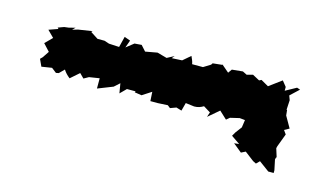

<svg xmlns="http://www.w3.org/2000/svg" viewBox="-37 -429 589 343"><g transform="rotate(15 257.5 -258.0)"><path d="M285 -339 271 -327 252 -326 256 -331 243 -324 225 -329 203 -325 194 -335 181 -334 167 -323 172 -337 161 -341 156 -321 137 -322 128 -325H115L101 -334L103 -336L77 -332L67 -329L72 -334L60 -331L52 -330L41 -326L43 -324L26 -318L38 -306L25 -293L37 -280L29 -268L25 -264L31 -251L50 -254L59 -247L64 -248L73 -257C76 -252 80 -248 85 -244L101 -258L109 -250L118 -255L137 -258V-239L165 -250L175 -259L178 -241L189 -252H205L204 -250L217 -248L234 -259L235 -242H249L267 -243L272 -239L283 -243L293 -240L297 -255L313 -253C320 -253 325 -255 330 -258L343 -250L340 -241L360 -258L374 -245L380 -250L397 -254L407 -253L405 -239L396 -227L392 -220L408 -209L399 -208L415 -195L423 -199L440 -186L446 -183L452 -189L471 -175H481V-180L477 -199L478 -203H479L474 -219L475 -223L484 -247L479 -254L488 -259L476 -280L475 -290H474L475 -308L472 -316L488 -331L482 -333L462 -322V-329L454 -339L431 -322L417 -330L413 -328L400 -335L389 -332L381 -336L361 -334L356 -327L342 -339L344 -338L325 -336L323 -333L310 -325H290C289 -331 287 -334 285 -339Z"/></g></svg>

Font: Charger Distortion
Style: 1
Weight: 400
Designer: Jasper
Foundry: Cannot Into Space Fonts
Version: Version 0.98